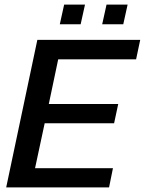

<svg xmlns="http://www.w3.org/2000/svg" viewBox="-20 -818 632 838"><path d="M241 -712 260 -798H351L332 -712ZM426 -712 445 -798H537L518 -712ZM7 0 143 -644H592L574 -559H234L193 -364H496L478 -280H175L133 -84H473L456 0Z"/></svg>

Font: Kanit
Style: Italic
Weight: 400
Italic angle: -12°
Designer: Katatrad Team
Foundry: CadsonDemak
Version: Version 2.000; ttfautohint (v1.8.3)